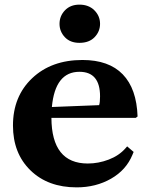

<svg xmlns="http://www.w3.org/2000/svg" viewBox="-20 -799 644 829"><path d="M574 -296 566 -290H202Q203 -93 359 -93Q405 -93 449.5 -110Q494 -127 522 -159L529 -167L557 -143L552 -131Q525 -65 459.5 -27.5Q394 10 311 10Q187 10 111.5 -63.5Q36 -137 36 -257Q36 -383 119 -461.5Q202 -540 336 -540Q450 -540 510 -478Q570 -416 574 -296ZM323 -489Q218 -489 204 -337L408 -345Q412 -357 412 -383Q412 -489 323 -489ZM237 -696Q237 -730 260.5 -754.5Q284 -779 323 -779Q363 -779 387.5 -754.5Q412 -730 412 -696Q412 -663 388.5 -638.5Q365 -614 323 -614Q283 -614 260 -638.5Q237 -663 237 -696Z"/></svg>

Font: Libre Caslon Text
Style: Bold
Weight: 700
Designer: Pablo Impallari, Rodrigo Fuenzalida
Foundry: Pablo Impallari, Rodrigo Fuenzalida
Version: Version 1.002